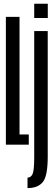

<svg xmlns="http://www.w3.org/2000/svg" viewBox="-20 -764 292 1014"><path d="M11 0V-675H83.1V-53.8H132V0ZM125.3 229.4V174.1Q143.7 174.1 152.2 154.5Q160.7 134.9 160.7 67.8V-600H232.1V62.8Q232.1 166.8 205.6 198.1Q179.2 229.4 125.3 229.4ZM160.7 -744.4H232.4V-668.8H160.7Z"/></svg>

Font: Anybody UltraCondensed Thin
Style: Regular
Weight: 100
Width: 1
Designer: Tyler Finck
Foundry: Etcetera Type Company
Version: Version 1.110